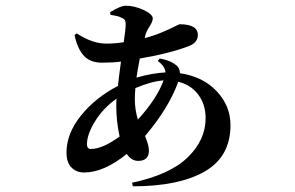

<svg xmlns="http://www.w3.org/2000/svg" viewBox="-20 -612 1040 678"><path d="M456.1 -262.7Q456.1 -225.6 466.8 -189.5Q534.2 -263.7 557.6 -328.1Q515.6 -325.2 458 -300.8Q456.1 -275.4 456.1 -262.7ZM300.8 -85.9Q341.8 -85.9 402.3 -129.9Q390.6 -185.5 390.6 -236.3Q390.6 -253.9 391.6 -263.7Q344.7 -230.5 315.9 -184.1Q287.1 -137.7 287.1 -102.5Q287.1 -85.9 300.8 -85.9ZM537.1 -396.5 543.9 -405.3Q585.9 -398.4 607.4 -377Q616.2 -364.3 615.2 -353.5Q696.3 -341.8 745.1 -290Q793.9 -238.3 793.9 -169.9Q793.9 -58.6 702.6 -6.3Q611.3 45.9 449.2 45.9L446.3 33.2Q580.1 4.9 643.1 -56.6Q706.1 -118.2 706.1 -194.3Q706.1 -243.2 680.2 -277.8Q654.3 -312.5 609.4 -323.2Q576.2 -230.5 492.2 -131.8Q505.9 -98.6 505.9 -80.1Q505.9 -43.9 467.8 -43.9Q444.3 -43.9 427.7 -68.4Q346.7 -2.9 277.3 -2.9Q249 -2.9 231.9 -21Q214.8 -39.1 214.8 -73.2Q214.8 -140.6 266.1 -204.1Q317.4 -267.6 396.5 -308.6Q398.4 -330.1 407.2 -394.5Q377 -390.6 340.8 -390.6Q297.9 -390.6 275.4 -416Q252.9 -441.4 243.2 -488.3L251 -494.1Q305.7 -458 355.5 -458Q385.7 -458 417 -462.9Q423.8 -508.8 423.8 -527.3Q423.8 -535.2 421.4 -540Q418.9 -544.9 411.6 -548.3Q404.3 -551.8 400.4 -553.2Q396.5 -554.7 384.3 -557.1Q372.1 -559.6 370.1 -559.6L369.1 -569.3Q406.2 -591.8 423.8 -591.8Q455.1 -591.8 487.3 -576.7Q519.5 -561.5 519.5 -546.9Q519.5 -536.1 507.8 -518.1Q496.1 -500 493.2 -487.3L491.2 -477.5Q522.5 -485.4 552.2 -498Q582 -510.7 597.2 -518.6Q612.3 -526.4 614.3 -526.4Q678.7 -526.4 678.7 -488.3Q678.7 -462.9 649.4 -450.2Q582 -423.8 473.6 -405.3Q470.7 -391.6 466.8 -368.2Q462.9 -344.7 461.9 -337.9Q515.6 -353.5 564.5 -356.4Q562.5 -378.9 537.1 -396.5Z"/></svg>

Font: GenRyuMin TW TTF Bold
Style: Regular
Weight: 700
Version: Version 1.300